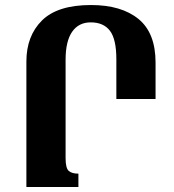

<svg xmlns="http://www.w3.org/2000/svg" viewBox="-20 -744 691 764"><path d="M342 -724Q463 -724 531 -668.5Q599 -613 599 -495V-350H443V-508Q443 -588 417.5 -621.5Q392 -655 341 -655Q293 -655 267 -617.5Q241 -580 241 -506V-115Q241 -75 253.5 -64Q266 -53 292 -53V0H85V-499Q85 -601 147 -662.5Q209 -724 342 -724Z"/></svg>

Font: Noto Serif Armenian Condensed ExtraBold
Style: Regular
Weight: 800
Width: 3
Designer: Monotype Design Team
Foundry: Monotype Imaging Inc.
Version: Version 2.008; ttfautohint (v1.8.4.7-5d5b)